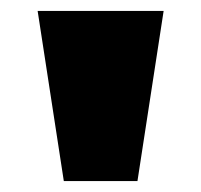

<svg xmlns="http://www.w3.org/2000/svg" viewBox="-20 -725 369 352"><path d="M97 -393 49 -705H280L232 -393Z"/></svg>

Font: Nunito Sans 7pt Expanded Black
Style: Regular
Weight: 900
Width: 7
Designer: Vernon Adams
Foundry: Vernon Adams
Version: Version 3.101;gftools[0.9.27]